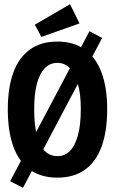

<svg xmlns="http://www.w3.org/2000/svg" viewBox="-20 -830 540 910"><path d="M89 60 28 29 404 -682 464 -650ZM252 12Q174 12 121.5 -26Q69 -64 43 -136Q17 -208 17 -312Q17 -414 43 -485.5Q69 -557 121.5 -595Q174 -633 252 -633Q330 -633 382.5 -595Q435 -557 461.5 -485.5Q488 -414 488 -312Q488 -208 461.5 -135.5Q435 -63 382.5 -25.5Q330 12 252 12ZM252 -90Q287 -90 311 -114Q335 -138 349 -187.5Q363 -237 363 -314Q363 -385 349 -433.5Q335 -482 311 -507Q287 -532 252 -532Q217 -532 192.5 -507Q168 -482 155 -433.5Q142 -385 142 -314Q142 -237 155 -187.5Q168 -138 192.5 -114Q217 -90 252 -90ZM176 -655 145 -713 312 -810 357 -719Z"/></svg>

Font: Inconsolata ExtraBold
Style: Regular
Weight: 800
Designer: Raph Levien, Cyreal, Brenton Simpson
Foundry: Raph Levien, Cyreal, Google
Version: Version 3.001